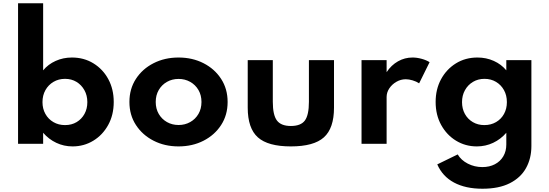

<svg xmlns="http://www.w3.org/2000/svg" viewBox="-20 -880 3362 1175"><path d="M424 16Q371 16 324.5 -6Q278 -28 244 -67.5V0H90.5V-860H244V-449.5Q274.5 -486.5 320.5 -507.2Q366.5 -528 420 -528Q494 -528 552 -492.2Q610 -456.5 643 -395.2Q676 -334 676 -256Q676 -176.5 642 -115Q608 -53.5 550.8 -18.8Q493.5 16 424 16ZM378 -114.5Q418.5 -114.5 449 -132.8Q479.5 -151 497 -182.8Q514.5 -214.5 514.5 -255Q514.5 -296 496.5 -328.2Q478.5 -360.5 448 -379Q417.5 -397.5 378 -397.5Q338.5 -397.5 307.2 -379Q276 -360.5 258 -328.5Q240 -296.5 240 -255Q240 -214.5 257.8 -182.8Q275.5 -151 306.8 -132.8Q338 -114.5 378 -114.5Z M1072.5 16Q988 16 920 -18.8Q852 -53.5 812 -114.8Q772 -176 772 -256Q772 -336 811.8 -397.2Q851.5 -458.5 919.8 -493.2Q988 -528 1072.5 -528Q1157.5 -528 1225.5 -493.2Q1293.5 -458.5 1333.2 -397.2Q1373 -336 1373 -256Q1373 -176 1333.2 -114.8Q1293.5 -53.5 1225.5 -18.8Q1157.5 16 1072.5 16ZM1073 -115Q1112 -115 1144 -133Q1176 -151 1194.5 -182.8Q1213 -214.5 1213 -256Q1213 -297.5 1194.5 -329.2Q1176 -361 1144 -379Q1112 -397 1073 -397Q1033.5 -397 1001.8 -379Q970 -361 951.5 -329.2Q933 -297.5 933 -256Q933 -214.5 951.5 -182.8Q970 -151 1001.8 -133Q1033.5 -115 1073 -115Z M1760 16Q1620 16 1558 -39.5Q1496 -95 1496 -221V-512H1649.5V-257Q1649.5 -176 1674.8 -142.5Q1700 -109 1760 -109Q1821 -109 1845.8 -142.5Q1870.5 -176 1870.5 -257V-512H2024V-221Q2024 -95 1962.2 -39.5Q1900.5 16 1760 16Z M2192.5 0V-512H2346V-438.5Q2374.5 -481.5 2415.8 -504.8Q2457 -528 2504.5 -528Q2531.5 -528 2560.5 -520Q2589.5 -512 2609 -499.5L2545 -370Q2528 -381.5 2505.2 -388.2Q2482.5 -395 2463 -395Q2433 -395 2406 -379.5Q2379 -364 2362.5 -339.2Q2346 -314.5 2346 -286V0Z M2932.5 275Q2829 275 2758.5 237.2Q2688 199.5 2656 126L2781 65Q2802 100.5 2843 121.5Q2884 142.5 2932 142.5Q2975.5 142.5 3008.5 125.2Q3041.5 108 3060 76.8Q3078.5 45.5 3078.5 4.5V-67.5Q3044.5 -28 2998 -6Q2951.5 16 2898 16Q2828.5 16 2771.2 -18.8Q2714 -53.5 2680 -115Q2646 -176.5 2646 -256Q2646 -334 2679.2 -395.2Q2712.5 -456.5 2770.2 -492.2Q2828 -528 2902 -528Q2956 -528 3002 -507.2Q3048 -486.5 3078.5 -449.5V-512H3232V14Q3232 89.5 3199.2 148.5Q3166.5 207.5 3100 241.2Q3033.5 275 2932.5 275ZM2944 -114.5Q2984.5 -114.5 3015.8 -132.8Q3047 -151 3064.5 -182.8Q3082 -214.5 3082 -255Q3082 -296.5 3064.2 -328.5Q3046.5 -360.5 3015.5 -379Q2984.5 -397.5 2945 -397.5Q2905.5 -397.5 2874.5 -379Q2843.5 -360.5 2825.5 -328.2Q2807.5 -296 2807.5 -255Q2807.5 -214.5 2825 -182.8Q2842.5 -151 2873.5 -132.8Q2904.5 -114.5 2944 -114.5Z"/></svg>

Font: Spartan Thin
Style: Bold
Weight: 700
Version: Version 1.004